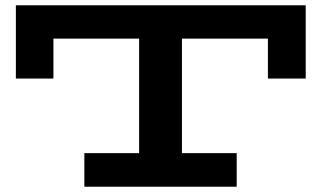

<svg xmlns="http://www.w3.org/2000/svg" viewBox="-20 -706 1216 726"><path d="M1136 -686V-409H993V-560H668V-127H875V0H299V-127H506V-560H182V-409H40V-686Z"/></svg>

Font: BioRhyme Expanded ExtraBold
Style: Regular
Weight: 800
Width: 7
Designer: Aoife Mooney
Foundry: Aoife Mooney Type
Version: Version 1.001